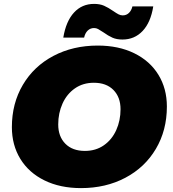

<svg xmlns="http://www.w3.org/2000/svg" viewBox="-20 -950 888 986"><path d="M41 -297Q41 -419 97.5 -514.5Q154 -610 254.5 -663Q355 -716 482 -716Q589 -716 669.5 -676.5Q750 -637 793.5 -566Q837 -495 837 -403Q837 -281 780.5 -185.5Q724 -90 623.5 -37Q523 16 396 16Q289 16 208.5 -23.5Q128 -63 84.5 -134Q41 -205 41 -297ZM599 -389Q599 -451 562.5 -488Q526 -525 462 -525Q406 -525 364.5 -496Q323 -467 301 -418Q279 -369 279 -311Q279 -249 315.5 -212Q352 -175 416 -175Q472 -175 513.5 -204Q555 -233 577 -282Q599 -331 599 -389ZM511 -784Q493 -796 483.5 -801Q474 -806 463 -806Q444 -806 430.5 -793Q417 -780 412 -757H305Q319 -841 360 -885.5Q401 -930 463 -930Q493 -930 514.5 -920.5Q536 -911 562 -893Q578 -882 588.5 -876.5Q599 -871 610 -871Q629 -871 642 -883.5Q655 -896 660 -917H767Q754 -835 712.5 -791Q671 -747 609 -747Q579 -747 557.5 -756.5Q536 -766 511 -784Z"/></svg>

Font: Montserrat Alternates Black
Style: Italic
Weight: 900
Italic angle: -11.3°
Designer: Julieta Ulanovsky
Foundry: Julieta Ulanovsky
Version: Version 7.200